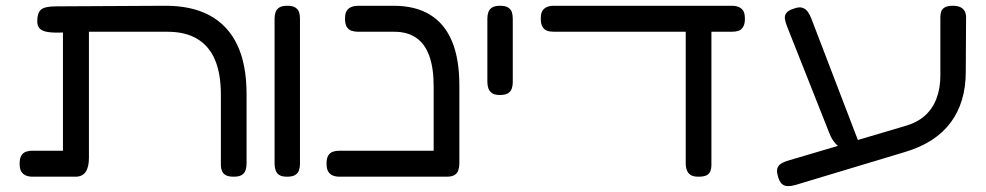

<svg xmlns="http://www.w3.org/2000/svg" viewBox="-20 -602 3414 665"><path d="M93 10Q80 10 70 6Q60 2 54 -7.5Q48 -17 48 -35Q48 -54 54 -63.5Q60 -73 70 -76.5Q80 -80 92 -80H198V-518L235 -490Q201 -489 176.5 -489Q152 -489 137 -493Q122 -497 115.5 -505.5Q109 -514 109 -529Q109 -557 122 -568.5Q135 -580 174 -580L548 -582Q642 -583 705.5 -549Q769 -515 801.5 -447Q834 -379 834 -276V-36Q834 -23 830.5 -12.5Q827 -2 817.5 4Q808 10 790 10Q772 10 762.5 5Q753 0 749 -9.5Q745 -19 745 -29V-274Q745 -347 724.5 -395Q704 -443 663 -467.5Q622 -492 560 -492H288V-55Q288 -23 276.5 -6.5Q265 10 242 10Z M974 10Q956 10 947 4Q938 -2 934.5 -12.5Q931 -23 931 -35V-538Q931 -550 934.5 -560Q938 -570 947.5 -576Q957 -582 975 -582Q994 -582 1003.5 -575.5Q1013 -569 1016 -559.5Q1019 -550 1019 -537V-34Q1019 -22 1015.5 -12Q1012 -2 1002.5 4Q993 10 974 10Z M1527 10Q1509 10 1499.5 5Q1490 0 1486 -9.5Q1482 -19 1482 -29V-303Q1482 -366 1467 -408Q1452 -450 1421.5 -471Q1391 -492 1346 -492H1221Q1208 -492 1197.5 -495.5Q1187 -499 1181 -509Q1175 -519 1175 -537Q1175 -556 1181 -565Q1187 -574 1197.5 -578Q1208 -582 1220 -582H1343Q1419 -582 1469.5 -551Q1520 -520 1545.5 -459Q1571 -398 1571 -306V-36Q1571 -23 1567.5 -12.5Q1564 -2 1554.5 4Q1545 10 1527 10ZM1156 10Q1143 10 1133 6Q1123 2 1117 -7.5Q1111 -17 1111 -35Q1111 -54 1117 -63.5Q1123 -73 1133 -76.5Q1143 -80 1155 -80H1530L1529 10Z M1711 -273Q1693 -273 1684 -279.5Q1675 -286 1671.5 -296Q1668 -306 1668 -318V-538Q1668 -550 1671.5 -560Q1675 -570 1684.5 -576Q1694 -582 1712 -582Q1731 -582 1740.5 -575.5Q1750 -569 1753 -559.5Q1756 -550 1756 -537V-317Q1756 -305 1752.5 -295Q1749 -285 1739.5 -279Q1730 -273 1711 -273Z M1899 -492Q1885 -492 1875 -495.5Q1865 -499 1859 -509Q1853 -519 1853 -537Q1853 -556 1859 -565Q1865 -574 1875 -578Q1885 -582 1897 -582H2515Q2528 -582 2538 -578Q2548 -574 2554 -565Q2560 -556 2560 -537Q2560 -519 2554 -509Q2548 -499 2538 -495.5Q2528 -492 2514 -492ZM2399 10Q2381 10 2372 4Q2363 -2 2359 -12.5Q2355 -23 2355 -36V-505L2444 -501V-29Q2444 -19 2440.5 -9.5Q2437 0 2427.5 5Q2418 10 2399 10Z M2734 39Q2720 43 2707.5 42.5Q2695 42 2687 34Q2679 26 2674 7Q2669 -10 2673 -20.5Q2677 -31 2688 -37Q2699 -43 2714 -47L3113 -165Q3156 -177 3183 -201Q3210 -225 3223.5 -260.5Q3237 -296 3237 -341V-543Q3237 -554 3240 -562.5Q3243 -571 3252.5 -576.5Q3262 -582 3280 -582Q3298 -582 3308.5 -576Q3319 -570 3323 -559.5Q3327 -549 3326 -536L3325 -354Q3325 -301 3312 -257Q3299 -213 3273 -178Q3247 -143 3208 -117.5Q3169 -92 3116 -76ZM2903 -82Q2889 -89 2875 -103.5Q2861 -118 2852 -142L2705 -513Q2700 -526 2698.5 -537Q2697 -548 2703.5 -557Q2710 -566 2729 -572Q2748 -579 2759.5 -575Q2771 -571 2778 -561Q2785 -551 2790 -538L2959 -97Z"/></svg>

Font: Fredoka Expanded
Style: Regular
Weight: 400
Width: 7
Designer: Ben Nathan
Foundry: Milena B. Brandão, Ben Nathan
Version: Version 2.001